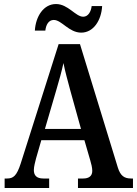

<svg xmlns="http://www.w3.org/2000/svg" viewBox="-20 -933 680 953"><path d="M383 -771C444 -771 483 -832 487 -903H435C432 -876 418 -850 393 -850C355 -850 318 -913 258 -913C196 -913 157 -851 153 -781H205C208 -808 220 -834 247 -834C286 -834 322 -771 383 -771ZM3 0H224V-47H195C161 -47 148 -63 148 -89C148 -106 155 -131 159 -147L185 -237H399L428 -137C433 -121 438 -100 438 -85C438 -59 421 -47 393 -47H367V0H640V-47H631C597 -47 578 -60 565 -101L377 -714H271L83 -122C63 -60 46 -47 15 -47H3ZM203 -293 260 -488C274 -535 286 -579 295 -620C303 -578 316 -533 330 -480L382 -293Z"/></svg>

Font: Noto Serif Sinhala Condensed SemiBold
Style: Regular
Weight: 600
Width: 3
Designer: Jelle Bosma - Monotype Design Team
Foundry: Monotype Imaging Inc.
Version: Version 2.007